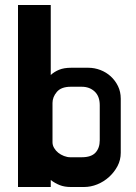

<svg xmlns="http://www.w3.org/2000/svg" viewBox="-20 -698 545 768"><path d="M333 -427Q358 -427 381.5 -418Q405 -409 423 -392.5Q441 -376 452 -353.5Q463 -331 463 -303V-87Q463 -58 450 -33.5Q437 -9 416 10Q395 29 369 39.5Q343 50 316 50H263Q238 50 219 42.5Q200 35 183 22V50H52V-678H183V-398Q197 -411 216.5 -419Q236 -427 265 -427ZM307 -69Q345 -69 362 -87.5Q379 -106 379 -137V-277Q379 -313 358.5 -332Q338 -351 307 -351H263Q225 -351 207.5 -330.5Q190 -310 190 -286V-129Q190 -117 196.5 -106Q203 -95 213 -87Q223 -79 236 -74Q249 -69 261 -69Z"/></svg>

Font: BM HANNA Pro
Style: Regular
Weight: 400
Designer: Woowa Brothers : Cheoljun Lim; Soyoung Lee; & Sandoll : Jooyeon Kang;
Foundry: Sandoll Communications Inc.
Version: Version 1.000;PS 1;hotconv 16.6.51;makeotf.lib2.5.65220